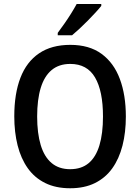

<svg xmlns="http://www.w3.org/2000/svg" viewBox="-20 -955 718 984"><path d="M625 -357.9Q625 -276.4 607.7 -208.7Q590.3 -141.1 555.4 -92.3Q520.5 -43.5 466.6 -16.8Q412.6 9.8 339.8 9.8Q265.6 9.8 211.4 -17.1Q157.2 -43.9 122.3 -93Q87.4 -142.1 70.3 -209.7Q53.2 -277.3 53.2 -358.9Q53.2 -474.6 84.7 -556.4Q116.2 -638.2 180.2 -681.6Q244.1 -725.1 340.3 -725.1Q437.5 -725.1 500.5 -679Q563.5 -632.8 594.2 -550.3Q625 -467.8 625 -357.9ZM170.4 -357.9Q170.4 -272 188.7 -211.4Q207 -150.9 244.6 -119.4Q282.2 -87.9 339.4 -87.9Q397.5 -87.9 434.6 -119.1Q471.7 -150.4 489.7 -210.7Q507.8 -271 507.8 -357.9Q507.8 -488.8 467 -558.1Q426.3 -627.4 340.3 -627.4Q282.2 -627.4 244.6 -595.9Q207 -564.5 188.7 -504.4Q170.4 -444.3 170.4 -357.9ZM499 -934.6V-924.8Q487.8 -910.6 469.7 -890.9Q451.7 -871.1 430.4 -849.6Q409.2 -828.1 387.9 -808.3Q366.7 -788.6 349.6 -774.4H275.9V-786.6Q293 -809.6 310.8 -835Q328.6 -860.4 344.7 -886.2Q360.8 -912.1 373 -934.6Z"/></svg>

Font: Open Sans SemiCondensed SemiBold
Style: Regular
Weight: 600
Width: 4
Designer: Monotype Design Team
Foundry: Monotype Imaging Inc.
Version: Version 3.000